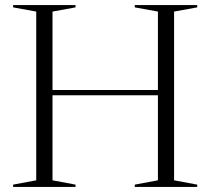

<svg xmlns="http://www.w3.org/2000/svg" viewBox="-20 -735 827 755"><path d="M186.5 -26 277 -9V0H31.5V-9L122.5 -26V-689.5L31.5 -706V-715H277V-706L186.5 -689.5V-381H601V-689.5L510 -706V-715H755.5V-706L664.5 -689.5V-26L755.5 -9V0H510V-9L601 -26V-360.5H186.5Z"/></svg>

Font: Newsreader Display Light
Style: Regular
Weight: 300
Designer: Hugues Gentile
Foundry: Production Type
Version: Version 1.001